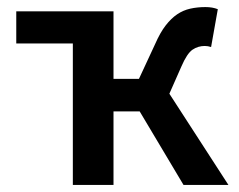

<svg xmlns="http://www.w3.org/2000/svg" viewBox="-20 -523 675 543"><path d="M186 0V-400H26V-491H301V-300H373L419 -399Q433 -431 448.5 -451Q464 -471 481 -482.5Q498 -494 518 -498.5Q538 -503 561 -503Q581 -503 596 -497L577 -390Q568 -393 559 -393Q540 -393 524.5 -382.5Q509 -372 493 -335L459 -258L626 0H499L375 -208H301V0Z"/></svg>

Font: Processing Sans Pro Semibold
Style: Regular
Weight: 600
Designer: Paul D. Hunt
Foundry: Adobe Systems Incorporated
Version: Version 2.020;PS 2.000;hotconv 1.0.86;makeotf.lib2.5.63406